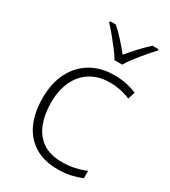

<svg xmlns="http://www.w3.org/2000/svg" viewBox="-189 -858 853 962"><g transform="rotate(30 237.5 -377.0)"><path d="M301 10Q222 10 167.5 -23.5Q113 -57 85.5 -118Q58 -179 58 -262Q58 -349 90 -411.5Q122 -474 179.5 -507.5Q237 -541 315 -541Q352 -541 384.5 -534Q417 -527 444 -515L431 -474Q403 -486 373 -492Q343 -498 314 -498Q248 -498 201.5 -469Q155 -440 130.5 -387Q106 -334 106 -263Q106 -196 126.5 -143.5Q147 -91 190 -61.5Q233 -32 301 -32Q340 -32 374.5 -39.5Q409 -47 438 -60V-17Q412 -6 378 2Q344 10 301 10ZM275 -606Q263 -628 242 -655Q221 -682 199 -709Q177 -736 158 -756V-764H192Q219 -740 247 -709Q275 -678 297 -650Q320 -678 348.5 -709Q377 -740 404 -764H439V-756Q420 -736 397 -709Q374 -682 353 -655Q332 -628 320 -606Z"/></g></svg>

Font: Noto Sans Oriya ExtraLight
Style: Regular
Weight: 250
Version: Version 2.003